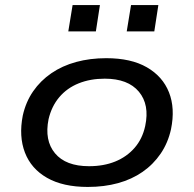

<svg xmlns="http://www.w3.org/2000/svg" viewBox="-20 -730 766 759"><path d="M327 9Q229 9 166 -27Q103 -63 78.5 -127Q54 -191 70 -273Q82 -327 111 -369Q140 -411 183 -440.5Q226 -470 281 -485Q336 -500 400 -500Q498 -500 560.5 -464Q623 -428 648 -365Q673 -302 656 -219Q644 -165 615 -122.5Q586 -80 543.5 -50.5Q501 -21 446.5 -6Q392 9 327 9ZM332 -73Q390 -73 435.5 -91.5Q481 -110 512 -145.5Q543 -181 554 -232Q572 -316 529 -367.5Q486 -419 394 -419Q337 -419 291 -400.5Q245 -382 214.5 -346Q184 -310 172 -259Q155 -175 197.5 -124Q240 -73 332 -73ZM481 -606 498 -710H606L590 -606ZM250 -606 267 -710H375L359 -606Z"/></svg>

Font: Nunito Sans 10pt Expanded Medium
Style: Italic
Weight: 500
Width: 7
Italic angle: -9°
Designer: Vernon Adams
Foundry: Vernon Adams
Version: Version 3.101;gftools[0.9.27]